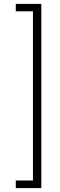

<svg xmlns="http://www.w3.org/2000/svg" viewBox="-20 -831 309 985"><path d="M192 134H61V95H149V-773H61V-811H192Z"/></svg>

Font: DM Sans ExtraLight
Style: Regular
Weight: 200
Designer: Colophon Foundry, Jonny Pinhorn
Foundry: Colophon Foundry
Version: Version 4.004; ttfautohint (v1.8.4.7-5d5b)